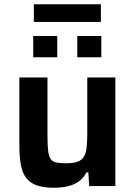

<svg xmlns="http://www.w3.org/2000/svg" viewBox="-20 -874 633 902"><path d="M232 8Q180 8 148 -5Q116 -18 99.5 -43Q83 -68 77 -105Q71 -142 71 -191V-510H203V-240Q203 -194 206 -167Q209 -140 218 -127Q227 -114 245 -110.5Q263 -107 293 -107Q325 -107 345 -114.5Q365 -122 374.5 -138.5Q384 -155 387 -181.5Q390 -208 390 -246V-510H522V0H399L395 -64H386Q374 -40 352.5 -23.5Q331 -7 301 0.5Q271 8 232 8ZM136 -605V-705H249V-605ZM343 -605V-705H456V-605ZM139 -771V-854H454V-771Z"/></svg>

Font: Saira Thin SemiBold
Style: Regular
Weight: 600
Version: Version 1.101